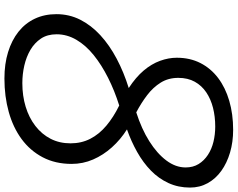

<svg xmlns="http://www.w3.org/2000/svg" viewBox="-123 -932 1074 868"><g transform="rotate(90 414.0 -498.0)"><path d="M335 19Q269 19 215.5 2.5Q162 -14 123.5 -44.5Q85 -75 64.5 -118.5Q44 -162 44 -216Q44 -274 69 -323.5Q94 -373 139 -414.5Q184 -456 245.5 -488.5Q307 -521 378 -543Q329 -575 299 -610.5Q269 -646 255 -684.5Q241 -723 241 -760Q241 -820 265 -867Q289 -914 332.5 -947Q376 -980 436 -997.5Q496 -1015 567 -1015Q622 -1015 669.5 -1001Q717 -987 752.5 -961.5Q788 -936 808 -900Q828 -864 828 -820Q828 -767 807.5 -722.5Q787 -678 751 -643Q715 -608 667 -581Q619 -554 565 -535Q611 -506 646 -467Q681 -428 701 -382Q721 -336 721 -285Q721 -211 691 -154Q661 -97 608.5 -58.5Q556 -20 486 -0.5Q416 19 335 19ZM356 -62Q413 -62 462.5 -77Q512 -92 549.5 -121Q587 -150 607.5 -190Q628 -230 628 -280Q628 -329 607.5 -369Q587 -409 548.5 -441.5Q510 -474 457 -500Q390 -479 331.5 -449.5Q273 -420 229 -384.5Q185 -349 160 -306.5Q135 -264 135 -217Q135 -175 154.5 -146Q174 -117 205.5 -98.5Q237 -80 276 -71Q315 -62 356 -62ZM488 -577Q563 -601 618.5 -636Q674 -671 705.5 -713Q737 -755 737 -800Q737 -834 721.5 -859Q706 -884 680 -901Q654 -918 621 -926Q588 -934 552 -934Q507 -934 467.5 -924Q428 -914 397.5 -893.5Q367 -873 349.5 -841.5Q332 -810 332 -767Q332 -722 353.5 -687.5Q375 -653 410.5 -626Q446 -599 488 -577Z"/></g></svg>

Font: Playwrite RO
Style: Regular
Weight: 400
Designer: Veronika Burian, José Scaglione
Foundry: TypeTogether
Version: Version 1.002